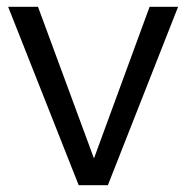

<svg xmlns="http://www.w3.org/2000/svg" viewBox="-20 -546 545 566"><path d="M4 -526 212 0H298L505 -526H421L257 -79L92 -526Z"/></svg>

Font: Juman Normal
Style: Regular
Weight: 300
Designer: Bandar Raffah (Arabic) Julieta Ulanovsky (Latin)
Foundry: Caramella
Version: Version 5.022;PS 005.022;hotconv 1.0.88;makeotf.lib2.5.64775